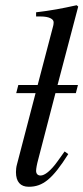

<svg xmlns="http://www.w3.org/2000/svg" viewBox="-20 -703 319 734"><path d="M279 -678 273 -683C214 -670 177 -663 118 -656V-640H136C168 -640 185 -630 185 -618C185 -615 185 -609 182 -599L124 -378H50L42 -347H116L45 -75C42 -65 41 -53 41 -45C41 -8 58 11 90 11C144 11 181 -19 241 -114L227 -124L202 -89C173 -48 150 -32 135 -32C125 -32 118 -38 118 -50C118 -58 121 -75 126 -93L192 -347H270L278 -378H200Z"/></svg>

Font: STIXGeneral
Style: Italic
Weight: 400
Italic angle: -16.33°
Designer: MicroPress Inc., with final additions and corrections provided by Coen Hoffman, Elsevier (retired)
Version: Version 1.1.0